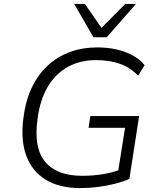

<svg xmlns="http://www.w3.org/2000/svg" viewBox="-20 -956 819 984"><path d="M392 8Q285 8 214.5 -35Q144 -78 114.5 -158.5Q85 -239 100 -352Q111 -439 142.5 -506Q174 -573 223.5 -619Q273 -665 337.5 -689Q402 -713 478 -713Q532 -713 577.5 -702.5Q623 -692 660 -672Q697 -652 721 -622L688 -568Q648 -610 594.5 -629Q541 -648 472 -648Q391 -648 327.5 -613Q264 -578 224 -510Q184 -442 172 -343Q152 -197 212 -126Q272 -55 401 -55Q461 -55 514 -64.5Q567 -74 610 -92L580 -44L621 -301H434L443 -361H693L643 -39Q614 -26 572 -15Q530 -4 483.5 2Q437 8 392 8ZM459 -765 360 -936H415L500 -813L622 -936H677L527 -765Z"/></svg>

Font: Nunito Sans 7pt Light
Style: Italic
Weight: 300
Italic angle: -9°
Designer: Vernon Adams
Foundry: Vernon Adams
Version: Version 3.101;gftools[0.9.27]